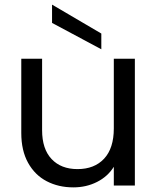

<svg xmlns="http://www.w3.org/2000/svg" viewBox="-20 -802 680 830"><path d="M563 -548V0H472V-81Q446 -39 399.5 -15.5Q353 8 297 8Q233 8 182 -18.5Q131 -45 101.5 -98Q72 -151 72 -227V-548H162V-239Q162 -158 203 -114.5Q244 -71 315 -71Q388 -71 430 -116Q472 -161 472 -247V-548ZM418 -657V-589L205 -703V-782Z"/></svg>

Font: MSTAGE
Style: Regular
Weight: 400
Designer: Ninad Kale (Devanagari), Jonny Pinhorn (Latin)
Foundry: Indian Type Foundry
Version: 4.004